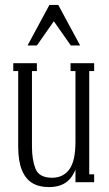

<svg xmlns="http://www.w3.org/2000/svg" viewBox="-20 -741 442 781"><path d="M178 20Q138 20 110.5 3Q83 -14 68.5 -50.5Q54 -87 54 -145V-452H34V-484H130V-452H110V-145Q110 -91 124.5 -54.5Q139 -18 192 -18Q237 -18 262 -52Q287 -86 287 -165V-452H267V-484H363V-452H343V-32H363V0H287V-69H293Q280 -24 252.5 -2Q225 20 178 20ZM92 -556 181 -721H217L306 -556H268L184 -676H214L130 -556Z"/></svg>

Font: Margherita Variable
Style: Regular
Weight: 400
Designer: James Puckett
Foundry: Dunwich Type Founders
Version: Version 1.008